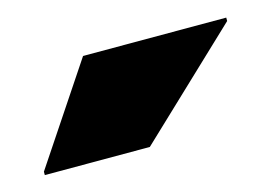

<svg xmlns="http://www.w3.org/2000/svg" viewBox="-39 -777 383 272"><g transform="rotate(-15 153.0 -640.5)"><path d="M0 -566V-571L96 -715H306V-710L154 -566Z"/></g></svg>

Font: Saira SemiExpanded Black
Style: Regular
Weight: 900
Width: 6
Designer: Hector Gatti with collaboration of the Omnibus-Type team
Foundry: Omnibus-Type
Version: Version 1.101